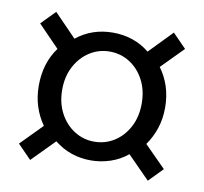

<svg xmlns="http://www.w3.org/2000/svg" viewBox="-59 -619 612 576"><g transform="rotate(10 247.5 -330.5)"><path d="M67.9 -104.5 26.4 -147 90.8 -212.4Q73.7 -236.3 64.2 -265.6Q54.7 -294.9 54.7 -329.1Q54.7 -397.5 90.8 -446.8L26.4 -513.2L67.9 -555.7L135.7 -485.8Q183.1 -523.9 247.1 -523.9Q311 -523.9 358.4 -485.8L426.3 -555.7L467.8 -513.2L402.3 -446.8Q419.9 -423.3 429.7 -393.6Q439.5 -363.8 439.5 -329.1Q439.5 -294.9 429.7 -265.6Q419.9 -236.3 402.8 -212.4L467.8 -147L426.3 -104.5L358.4 -173.3Q335.4 -154.3 306.4 -144.5Q277.3 -134.8 247.1 -134.8Q183.6 -134.8 135.7 -173.3ZM247.1 -191.9Q280.3 -191.9 307.9 -209.2Q335.4 -226.6 351.8 -257.6Q368.2 -288.6 368.2 -329.1Q368.2 -369.6 351.8 -400.6Q335.4 -431.6 307.9 -449Q280.3 -466.3 247.1 -466.3Q214.4 -466.3 186.8 -449Q159.2 -431.6 142.6 -400.6Q126 -369.6 126 -329.1Q126 -288.6 142.6 -257.6Q159.2 -226.6 186.8 -209.2Q214.4 -191.9 247.1 -191.9Z"/></g></svg>

Font: Varta Light
Style: Regular
Weight: 400
Version: Version 1.004